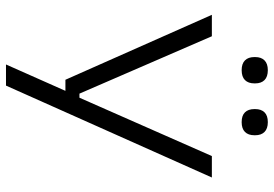

<svg xmlns="http://www.w3.org/2000/svg" viewBox="-150 -550 870 609"><g transform="rotate(90 284.5 -245.0)"><path d="M316.5 -62.5 281.5 -44.5 474.5 -482.5H542.5L251 170.5H184L279 -43.5L304 -18H232.5L26.5 -482.5H94.5L276.5 -62.5ZM202 -577Q181.5 -577 171 -587.5Q160.5 -598 160.5 -617.5V-620Q160.5 -639 171 -649.5Q181.5 -660 202 -660Q223 -660 233.5 -649.5Q244 -639 244 -620V-617.5Q244 -598 233.5 -587.5Q223 -577 202 -577ZM367 -577Q346 -577 335.8 -587.5Q325.5 -598 325.5 -617.5V-620Q325.5 -639 335.8 -649.5Q346 -660 367 -660Q387.5 -660 398 -649.5Q408.5 -639 408.5 -620V-617.5Q408.5 -598 398 -587.5Q387.5 -577 367 -577Z"/></g></svg>

Font: Anek Gujarati SemiExpanded Light
Style: Regular
Weight: 300
Width: 6
Designer: Mrunmayee Ghaisas (Gujarati), Yesha Goshar (Latin)
Foundry: Ek Type
Version: Version 1.003